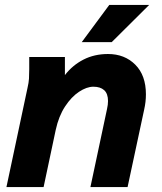

<svg xmlns="http://www.w3.org/2000/svg" viewBox="-20 -755 655 775"><path d="M6 0 91 -400Q96 -421 97 -437.5Q98 -454 98 -476V-525H242V-452Q273 -492 317 -514.5Q361 -537 416 -537Q483 -537 526 -494Q569 -451 569 -374Q569 -344 562 -313L495 0H345L412 -315Q414 -324 415 -332Q416 -340 416 -347Q416 -377 400.5 -391Q385 -405 357 -405Q330 -405 299 -384.5Q268 -364 242.5 -325Q217 -286 205 -231L156 0ZM310 -585 421 -735H582L431 -585Z"/></svg>

Font: Radio Canada
Style: Bold Italic
Weight: 700
Italic angle: -12°
Designer: Charles Daoud, Etienne Aubert Bonn, Alexandre Saumier Demers, Jacques Le Bailly
Foundry: Radio-Canada
Version: Version 2.104; ttfautohint (v1.8.4.7-5d5b);gftools[0.9.28.de